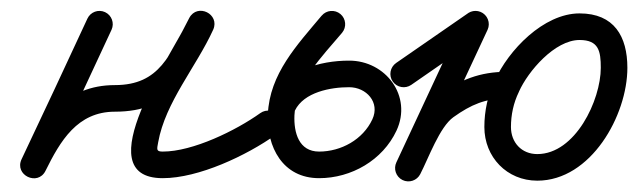

<svg xmlns="http://www.w3.org/2000/svg" viewBox="-20 -310 1200 361"><path d="M177.5 -287.2C164.9 -293 150.1 -287.5 144.3 -274.9C103.6 -186.6 62.1 -98.6 20.6 -10.7C13.5 4.3 21.1 17.1 32.3 22.5C43.5 27.9 58.3 25.9 65.6 11.1C93.3 -44.8 125.3 -100 196 -100C304.2 -100 334.3 -167 380.1 -252.7C387.7 -266.9 379.8 -279.8 368.3 -285.4C356.9 -291.1 341.9 -289.5 335.2 -274.8C307 -212.6 139 25 286 25C353.5 25 443.8 -17.6 498.5 -56.6C509.8 -64.7 512.4 -80.3 504.4 -91.5C496.3 -102.8 480.7 -105.4 469.5 -97.4C469.5 -97.4 469.5 -97.4 469.5 -97.4C423.6 -64.6 342.7 -25 286 -25C273.1 -25 275.1 -29.4 277.4 -42.5C290.8 -117.8 349.1 -184.4 380.8 -254.1C387.4 -268.8 380 -281.5 369.1 -286.9C358.1 -292.3 343.5 -290.5 335.9 -276.3C299.7 -208.4 281.2 -150 196 -150C104 -150 57.5 -85.3 20.8 -11.1C13.5 3.7 21.2 16.6 32.5 22.1C43.8 27.6 58.8 25.6 65.8 10.7C107.4 -77.4 148.9 -165.5 189.7 -254C195.5 -266.6 190 -281.4 177.5 -287.2Z M584.8 -280.6C584.8 -280.6 584.8 -280.6 584.8 -280.6C538.8 -225.6 486.8 -171.2 483.6 -95C483.6 -95 483.6 -95 483.6 -95C483.6 -95 483.6 -95 483.6 -95C481.2 -33.7 511.5 25 580 25C640.6 25 699.5 -8.8 725.5 -64.4C755.7 -129.3 705.1 -196.2 636.3 -196C636.3 -196 636.4 -196 636.4 -196C636.4 -196 636.5 -196 636.5 -196C581.3 -196.1 515.5 -177.5 489.5 -123.9C483.5 -111.5 488.7 -96.5 501.1 -90.5C513.5 -84.5 528.5 -89.7 534.5 -102.1C534.5 -102.1 534.5 -102.1 534.5 -102.1C551.4 -136.9 602 -146.1 636.3 -146C636.3 -146 636.4 -146 636.4 -146C636.4 -146 636.5 -146 636.5 -146C668.5 -146.1 695.1 -117.7 680.1 -85.6C662.4 -47.5 621.2 -25 580 -25C541.7 -25 532.3 -60.9 533.6 -93C533.6 -93 533.6 -93 533.6 -93C533.6 -93 533.6 -93 533.6 -93C536.1 -155.5 585.2 -203.2 623.2 -248.4C632 -259 630.6 -274.8 620.1 -283.6C609.5 -292.5 593.7 -291.1 584.9 -280.6Z M718.4 -156.8C726.3 -145.4 741.9 -142.6 753.2 -150.4C798.2 -181.6 843.2 -212.8 888.2 -243.9C899.6 -251.8 902.4 -267.4 894.6 -278.7C886.7 -290.1 871.1 -292.9 859.8 -285C859.8 -285 859.8 -285 859.8 -285C814.8 -253.9 769.8 -222.7 724.8 -191.6C713.4 -183.7 710.6 -168.1 718.4 -156.8ZM884.6 -287.1C872.1 -293 857.2 -287.6 851.3 -275C809.3 -184.9 767.3 -94.7 725.2 -4.6C719.4 7.9 724.8 22.8 737.3 28.7C749.8 34.5 764.7 29.1 770.5 16.6C770.5 16.6 770.5 16.6 770.5 16.6C812.6 -73.6 854.6 -163.8 896.7 -253.9C902.5 -266.4 897.1 -281.3 884.6 -287.1ZM736.3 28.2C748.6 34.6 763.7 29.8 770.1 17.5C785.9 -13 806.5 -71.1 832.5 -89.7C865.9 -113.5 892.9 -125 933 -125C946.8 -125 958 -136.2 958 -150C958 -163.8 946.8 -175 933 -175C933 -175 933 -175 933 -175C882.2 -175 845.3 -160.2 803.5 -130.3C768.4 -105.3 745.8 -44.2 725.7 -5.5C719.3 6.7 724.1 21.8 736.3 28.2ZM990.2 -20.3C960.7 -20.3 940.7 -42.1 940.7 -71.2C940.7 -94 945.5 -116.5 955.5 -137C955.5 -137.1 955.6 -137.2 955.7 -137.4C955.7 -137.6 955.8 -137.8 955.8 -137.8C972.8 -176 1023.1 -234.8 1069.7 -234.8C1105.9 -234.8 1109.6 -213.6 1109.6 -182.5C1109.6 -121.8 1061.8 -20.3 990.2 -20.3ZM910.5 -159C897.2 -131.6 890.7 -101.5 890.7 -71.2C890.7 -14.7 933.1 29.7 990.2 29.7C1091.1 29.7 1159.6 -93.1 1159.6 -182.5C1159.6 -241.3 1134.9 -284.8 1069.7 -284.8C1002 -284.8 935.6 -215.3 910.2 -158.2C910.2 -158.2 910.2 -158.4 910.3 -158.6C910.4 -158.8 910.5 -159 910.5 -159Z"/></svg>

Font: FRB American Cursive Guidelines Semibold
Style: Italic
Weight: 600
Italic angle: -25°
Version: Version 2.0;Modular Font Editor K font №1